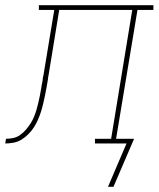

<svg xmlns="http://www.w3.org/2000/svg" viewBox="-76 -550 608 736"><path d="M338 166 409 0H288V-18H350L431 -512H151L110 -261Q109 -257 108.5 -253.5Q108 -250 108 -247Q105 -231 102.5 -215.5Q100 -200 96.5 -184Q93 -168 89.5 -152.5Q86 -137 81 -121.5Q76 -106 69.5 -91Q63 -76 54 -62Q45 -48 32.5 -35.5Q20 -23 6 -14.5Q-8 -6 -24.5 -3Q-41 0 -56 0L-53 -18Q-39 -18 -25 -21Q-11 -24 1 -32.5Q13 -41 23 -52.5Q33 -64 41 -76.5Q49 -89 54.5 -102.5Q60 -116 64 -129.5Q68 -143 71 -156.5Q74 -170 77 -184Q80 -198 82 -212Q84 -226 87 -239Q87 -242 87.5 -244Q88 -246 88 -249L89 -255Q90 -257 90 -259Q90 -261 91 -264L132 -512H73V-530H512V-512H451L369 -18H438L359 166Z"/></svg>

Font: Iosevka Slab Thin Oblique
Style: Regular
Weight: 100
Italic angle: -9°
Monospace: yes
Designer: Belleve Invis
Foundry: Belleve Invis
Version: Version 11.1.0; ttfautohint (v1.8.3)